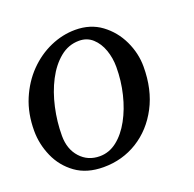

<svg xmlns="http://www.w3.org/2000/svg" viewBox="-103 -633 753 747"><g transform="rotate(-20 273.0 -260.0)"><path d="M-2 -215Q-2 -286.5 22.2 -344.2Q46.5 -402 87.2 -443.8Q128 -485.5 178.8 -507.8Q229.5 -530 282 -530Q344.5 -530 389.5 -496.8Q434.5 -463.5 459 -411.8Q483.5 -360 483.5 -305Q483.5 -210 446.2 -139.2Q409 -68.5 345.8 -29.2Q282.5 10 204.5 10Q135.5 10 89.5 -23.2Q43.5 -56.5 20.8 -108.2Q-2 -160 -2 -215ZM93 -160Q93 -104.5 124.5 -69.8Q156 -35 205 -35Q244 -35 276.5 -60.5Q309 -86 333 -129.8Q357 -173.5 370.2 -228Q383.5 -282.5 383.5 -340Q383.5 -377 371.8 -410.2Q360 -443.5 337.2 -464.2Q314.5 -485 281.5 -485Q237.5 -485 202.5 -456.2Q167.5 -427.5 143 -380.2Q118.5 -333 105.8 -275.5Q93 -218 93 -160Z"/></g></svg>

Font: Besley
Style: Italic
Weight: 400
Italic angle: -13°
Designer: Owen Earl
Foundry: indestructible type*
Version: Version 4.000; ttfautohint (v1.8.4.7-5d5b)